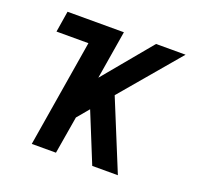

<svg xmlns="http://www.w3.org/2000/svg" viewBox="-99 -638 774 746"><g transform="rotate(20 288.0 -265.0)"><path d="M104 0H204L230 -155L271 -204L304 -123L354 0H460L342 -288L547 -530H425L259 -330L292 -530H59L45 -443H177Z"/></g></svg>

Font: Iosevka Sparkle Medium Oblique
Style: Regular
Weight: 500
Italic angle: -9°
Designer: Belleve Invis
Foundry: Belleve Invis
Version: Version 4.5.0; ttfautohint (v1.8.3)